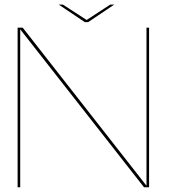

<svg xmlns="http://www.w3.org/2000/svg" viewBox="-20 -792 748 812"><path d="M54.5 0V-675H76L599.5 -6.5V-675H610.5V0H589L65.5 -668V0ZM338.5 -698.5 228.5 -772.5H246L346.5 -707.5L446 -772.5H463L353 -698.5Z"/></svg>

Font: Anybody ExtraExpanded Thin
Style: Regular
Weight: 100
Width: 8
Designer: Tyler Finck
Foundry: Etcetera Type Company
Version: Version 1.010; ttfautohint (v1.8.3) -l 8 -r 50 -G 200 -x 14 